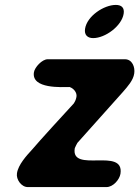

<svg xmlns="http://www.w3.org/2000/svg" viewBox="-20 -761 567 781"><path d="M49 -56C45 -31 67 0 93 0H413C440 0 466 -30 470 -54C487 -164 268 -55 284 -157L285 -160C286 -163 293 -177 295 -180C323 -211 452 -356 480 -387C499 -409 522 -434 526 -462C530 -488 518 -520 488 -520H174C151 -520 121 -487 118 -467C107 -398 234 -407 263 -407C279 -402 294 -385 291 -367C289 -357 287 -351 280 -340C254 -312 135 -182 111 -153C88 -128 54 -91 49 -56ZM326 -644C322 -619 336 -606 359 -606C408 -606 475 -655 483 -705C487 -730 474 -741 451 -741C403 -741 334 -696 326 -644Z"/></svg>

Font: Asimov Print
Style: Regular
Weight: 500
Designer: Google
Version: Version 2.000980: 2014